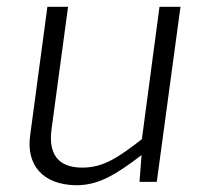

<svg xmlns="http://www.w3.org/2000/svg" viewBox="-20 -538 596 567"><path d="M203 9C270 10 322 -22 398 -80L392 -1H443L513 -518H451L399 -127C328 -72 285 -43 223 -43C150 -43 123 -85 132 -155L181 -518H120L69 -138C57 -51 106 7 203 9Z"/></svg>

Font: United Sans ExtraLight
Style: Italic
Weight: 200
Italic angle: -8°
Designer: Pablo Impallari, Rodrigo Fuenzalida (Modified by Dan O. Williams)
Version: Version 1.000;PS 001.000;hotconv 1.0.88;makeotf.lib2.5.64775